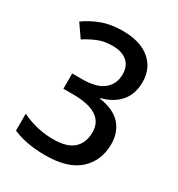

<svg xmlns="http://www.w3.org/2000/svg" viewBox="-171 -812 865 935"><g transform="rotate(30 262.0 -345.0)"><path d="M455 -533Q455 -466 418 -423Q381 -380 316 -364V-360Q395 -349 434.5 -306Q474 -263 474 -195Q474 -103 411.5 -45.5Q349 12 222 12Q169 12 124 4Q79 -4 39 -21V-116Q124 -75 215 -75Q295 -75 330.5 -108.5Q366 -142 366 -200Q366 -313 191 -313H137V-399H192Q275 -399 313.5 -431.5Q352 -464 352 -517Q352 -563 323.5 -588.5Q295 -614 241 -614Q194 -614 158 -599Q122 -584 90 -563L40 -635Q82 -665 132 -683.5Q182 -702 247 -702Q347 -702 401 -656Q455 -610 455 -533Z"/></g></svg>

Font: Noto Sans Kannada SemiCondensed Medium
Style: Regular
Weight: 500
Width: 4
Designer: Jelle Bosma - Monotype Design Team
Foundry: Monotype Imaging Inc.
Version: Version 2.005; ttfautohint (v1.8.4.7-5d5b)